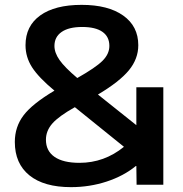

<svg xmlns="http://www.w3.org/2000/svg" viewBox="-20 -760 754 790"><path d="M41 -176Q41 -238 77 -285.5Q113 -333 204 -387Q139 -441 112 -483Q85 -525 85 -574Q85 -653 145.5 -696.5Q206 -740 316 -740Q425 -740 487 -696Q549 -652 549 -574Q549 -518 510.5 -471Q472 -424 383 -371L541 -245V-401H652V0H542L541 -77H539Q489 -36 419 -13Q349 10 272 10Q161 10 101 -38.5Q41 -87 41 -176ZM307 -90Q409 -90 490 -156L288 -319Q222 -282 195.5 -252Q169 -222 169 -185Q169 -139 204.5 -114.5Q240 -90 307 -90ZM298 -439Q374 -482 402 -510Q430 -538 430 -571Q430 -609 401.5 -629Q373 -649 318 -649Q263 -649 233.5 -628.5Q204 -608 204 -571Q204 -543 225 -513Q246 -483 298 -439Z"/></svg>

Font: Enso SemiBold
Style: Regular
Weight: 600
Designer: Coji Morishita
Foundry: UNDERFOREST DESIGN
Version: Version 1.000